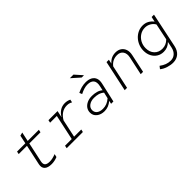

<svg xmlns="http://www.w3.org/2000/svg" viewBox="88 -1650 2824 2824"><g transform="rotate(-45 1500.0 -238.0)"><path d="M333 10Q254 10 218.5 -24Q183 -58 196 -122L264 -438H92L101 -481H273L301 -612L353 -625L322 -481H554L545 -438H313L247 -130Q237 -80 260 -58Q283 -36 338 -36Q367 -36 396.5 -42.5Q426 -49 465 -64L454 -15Q426 -3 394.5 3.5Q363 10 333 10Z M652 0 661 -43H800L885 -438H745L754 -481H943L921 -376Q951 -429 997 -459Q1043 -489 1101 -489Q1126 -489 1149.5 -483.5Q1173 -478 1195 -467L1185 -421Q1172 -429 1158.5 -434Q1145 -439 1131 -441.5Q1117 -444 1101 -444Q1039 -444 991 -412.5Q943 -381 909 -322L849 -43H998L989 0Z M1433 10Q1359 10 1311.5 -28Q1264 -66 1264 -127Q1264 -173 1288.5 -207.5Q1313 -242 1356.5 -262Q1400 -282 1457 -282Q1508 -282 1553.5 -269Q1599 -256 1628 -229L1643 -298Q1660 -372 1630.5 -409.5Q1601 -447 1530 -447Q1496 -447 1458.5 -436Q1421 -425 1376 -402L1359 -444Q1403 -466 1445.5 -477.5Q1488 -489 1534 -489Q1595 -489 1635 -467Q1675 -445 1690.5 -404Q1706 -363 1693 -306L1624 0H1576L1587 -50Q1551 -20 1513 -5Q1475 10 1433 10ZM1312 -130Q1312 -85 1346 -58.5Q1380 -32 1440 -32Q1484 -32 1522 -47Q1560 -62 1597 -94L1619 -189Q1585 -218 1545.5 -229Q1506 -240 1460 -240Q1395 -240 1353.5 -209Q1312 -178 1312 -130ZM1543 -579 1413 -695H1488L1591 -579Z M1859 0 1962 -481H2011L1997 -415Q2031 -454 2069.5 -471.5Q2108 -489 2155 -489Q2210 -489 2247.5 -463Q2285 -437 2300 -391.5Q2315 -346 2302 -286L2241 0H2192L2253 -283Q2269 -357 2238 -401Q2207 -445 2144 -445Q2046 -445 1987 -367L1908 0Z M2650 219Q2598 219 2540.5 200.5Q2483 182 2444 149L2475 109Q2518 141 2559.5 156.5Q2601 172 2647 172Q2701 172 2738.5 138.5Q2776 105 2789 47L2810 -52Q2779 -21 2743.5 -6.5Q2708 8 2667 8Q2607 8 2561.5 -20.5Q2516 -49 2490 -99Q2464 -149 2464 -213Q2464 -270 2484 -319.5Q2504 -369 2538.5 -406.5Q2573 -444 2619 -465.5Q2665 -487 2717 -487Q2770 -487 2811 -465Q2852 -443 2883 -402L2900 -481H2949L2836 59Q2820 136 2771.5 177.5Q2723 219 2650 219ZM2683 -38Q2762 -38 2820 -97L2873 -352Q2853 -391 2810.5 -416Q2768 -441 2720 -441Q2662 -441 2615 -411Q2568 -381 2540.5 -330.5Q2513 -280 2513 -218Q2513 -137 2560 -87.5Q2607 -38 2683 -38Z"/></g></svg>

Font: Red Hat Mono
Style: Italic
Weight: 300
Italic angle: -12°
Monospace: yes
Designer: Pentagram, MCKL
Foundry: Pentagram, MCKL
Version: Version 1.023